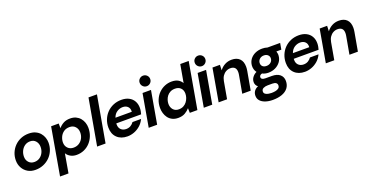

<svg xmlns="http://www.w3.org/2000/svg" viewBox="-32 -1615 5279 2735"><g transform="rotate(-20 2607.5 -247.0)"><path d="M246 12Q179 12 129.5 -17.5Q80 -47 52.5 -97.5Q25 -148 25 -209Q25 -272 48 -326.5Q71 -381 112 -422Q153 -463 207.5 -485.5Q262 -508 326 -508Q385 -508 427.5 -488.5Q470 -469 497 -437Q524 -405 537 -366.5Q550 -328 550 -289Q550 -226 527 -171Q504 -116 462.5 -75Q421 -34 365.5 -11Q310 12 246 12ZM268 -99Q314 -99 349 -122.5Q384 -146 403.5 -185.5Q423 -225 423 -272Q423 -325 392 -361Q361 -397 308 -397Q261 -397 226 -372.5Q191 -348 171.5 -307.5Q152 -267 152 -220Q152 -168 184 -133.5Q216 -99 268 -99Z M539 220 664 -496H779L780 -425Q810 -462 852.5 -485Q895 -508 954 -508Q1004 -508 1041.5 -490.5Q1079 -473 1104.5 -442.5Q1130 -412 1143 -374Q1156 -336 1156 -294Q1156 -230 1134.5 -174.5Q1113 -119 1074.5 -77Q1036 -35 983.5 -11.5Q931 12 869 12Q815 12 775 -11.5Q735 -35 717 -68L667 220ZM863 -100Q911 -100 947.5 -123.5Q984 -147 1004 -186Q1024 -225 1024 -272Q1024 -325 992 -360.5Q960 -396 905 -396Q851 -396 815 -369.5Q779 -343 761 -302.5Q743 -262 743 -220Q743 -168 776 -134Q809 -100 863 -100Z M1181 0 1305 -700H1433L1309 0Z M1640 12Q1541 12 1482.5 -45Q1424 -102 1424 -199Q1424 -263 1446.5 -319Q1469 -375 1510 -417.5Q1551 -460 1607.5 -484Q1664 -508 1731 -508Q1796 -508 1843.5 -483.5Q1891 -459 1916.5 -414.5Q1942 -370 1942 -311Q1942 -287 1937.5 -261.5Q1933 -236 1927 -217H1551Q1550 -213 1550 -209Q1550 -205 1550 -200Q1550 -150 1580 -121.5Q1610 -93 1658 -93Q1696 -93 1725.5 -110.5Q1755 -128 1774 -156H1904Q1877 -99 1834 -62Q1791 -25 1740.5 -6.5Q1690 12 1640 12ZM1567 -297H1814Q1815 -301 1815 -304Q1815 -307 1815 -308Q1816 -352 1788 -378Q1760 -404 1714 -404Q1668 -404 1627 -377.5Q1586 -351 1567 -297Z M1963 0 2050 -496H2178L2091 0ZM2141 -566Q2108 -566 2084.5 -589.5Q2061 -613 2061 -646Q2061 -680 2084.5 -703Q2108 -726 2141 -726Q2174 -726 2197.5 -703Q2221 -680 2221 -646Q2221 -613 2197.5 -589.5Q2174 -566 2141 -566Z M2409 12Q2357 12 2319 -7.5Q2281 -27 2257.5 -59Q2234 -91 2222.5 -130Q2211 -169 2211 -208Q2211 -277 2234.5 -332.5Q2258 -388 2298 -427.5Q2338 -467 2388 -487.5Q2438 -508 2491 -508Q2553 -508 2591 -485.5Q2629 -463 2648 -428L2696 -700H2824L2701 0H2586L2584 -71Q2556 -38 2513.5 -13Q2471 12 2409 12ZM2458 -100Q2499 -100 2529.5 -116.5Q2560 -133 2580 -159.5Q2600 -186 2610.5 -217.5Q2621 -249 2621 -280Q2621 -332 2590 -364Q2559 -396 2505 -396Q2463 -396 2432 -380Q2401 -364 2381.5 -338Q2362 -312 2352.5 -281.5Q2343 -251 2343 -223Q2343 -171 2373.5 -135.5Q2404 -100 2458 -100Z M2798 0 2885 -496H3013L2926 0ZM2976 -566Q2943 -566 2919.5 -589.5Q2896 -613 2896 -646Q2896 -680 2919.5 -703Q2943 -726 2976 -726Q3009 -726 3032.5 -703Q3056 -680 3056 -646Q3056 -613 3032.5 -589.5Q3009 -566 2976 -566Z M3023 0 3110 -496H3223L3220 -414Q3251 -457 3298 -482.5Q3345 -508 3403 -508Q3480 -508 3522.5 -465.5Q3565 -423 3565 -343Q3565 -329 3563.5 -313Q3562 -297 3559 -280L3509 0H3381L3429 -268Q3431 -276 3432 -289.5Q3433 -303 3433 -310Q3433 -400 3344 -400Q3309 -400 3278 -383Q3247 -366 3226 -335Q3205 -304 3197 -260L3151 0Z M3762 232Q3700 232 3651.5 215.5Q3603 199 3575 168Q3547 137 3547 92Q3547 51 3568.5 21.5Q3590 -8 3629 -24Q3610 -36 3600 -56Q3590 -76 3590 -98Q3590 -141 3616.5 -174.5Q3643 -208 3678 -223Q3661 -245 3653 -273Q3645 -301 3647 -331Q3652 -385 3681.5 -424.5Q3711 -464 3759 -486Q3807 -508 3866 -508Q3908 -508 3944 -496H4136L4119 -400H4044Q4049 -383 4052 -366Q4055 -349 4053 -331Q4049 -279 4018.5 -239Q3988 -199 3940.5 -176.5Q3893 -154 3835 -154Q3810 -154 3786.5 -159.5Q3763 -165 3745 -175Q3727 -172 3715 -161Q3703 -150 3703 -134Q3703 -94 3768 -94H3863Q3943 -94 3985.5 -57.5Q4028 -21 4028 41Q4028 103 3995 146Q3962 189 3902 210.5Q3842 232 3762 232ZM3779 132Q3809 132 3838 126.5Q3867 121 3886.5 106Q3906 91 3906 62Q3906 39 3888.5 25Q3871 11 3834 11H3762Q3725 11 3696 25Q3667 39 3667 74Q3667 103 3700 117.5Q3733 132 3779 132ZM3843 -254Q3881 -254 3907 -275.5Q3933 -297 3936 -331Q3939 -364 3916.5 -386Q3894 -408 3856 -408Q3818 -408 3792.5 -386Q3767 -364 3764 -331Q3761 -297 3782 -275.5Q3803 -254 3843 -254Z M4330 12Q4231 12 4172.5 -45Q4114 -102 4114 -199Q4114 -263 4136.5 -319Q4159 -375 4200 -417.5Q4241 -460 4297.5 -484Q4354 -508 4421 -508Q4486 -508 4533.5 -483.5Q4581 -459 4606.5 -414.5Q4632 -370 4632 -311Q4632 -287 4627.5 -261.5Q4623 -236 4617 -217H4241Q4240 -213 4240 -209Q4240 -205 4240 -200Q4240 -150 4270 -121.5Q4300 -93 4348 -93Q4386 -93 4415.5 -110.5Q4445 -128 4464 -156H4594Q4567 -99 4524 -62Q4481 -25 4430.5 -6.5Q4380 12 4330 12ZM4257 -297H4504Q4505 -301 4505 -304Q4505 -307 4505 -308Q4506 -352 4478 -378Q4450 -404 4404 -404Q4358 -404 4317 -377.5Q4276 -351 4257 -297Z M4648 0 4735 -496H4848L4845 -414Q4876 -457 4923 -482.5Q4970 -508 5028 -508Q5105 -508 5147.5 -465.5Q5190 -423 5190 -343Q5190 -329 5188.5 -313Q5187 -297 5184 -280L5134 0H5006L5054 -268Q5056 -276 5057 -289.5Q5058 -303 5058 -310Q5058 -400 4969 -400Q4934 -400 4903 -383Q4872 -366 4851 -335Q4830 -304 4822 -260L4776 0Z"/></g></svg>

Font: Rethink Sans
Style: Bold Italic
Weight: 700
Italic angle: -10°
Designer: The Rethink Sans project authors (Hans Thiessen). DM Sans designed by Colophon Foundry.
Foundry: Rethink Communications LLC
Version: Version 1.001